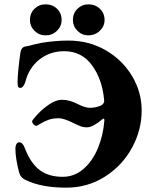

<svg xmlns="http://www.w3.org/2000/svg" viewBox="-20 -851 702 885"><path d="M51 0ZM99 -21Q76 -31 69 -53Q51 -119 51 -167Q51 -178 55.5 -186.5Q60 -195 69 -195Q85 -195 95 -167Q121 -99 162.5 -67.5Q204 -36 269 -36Q323 -36 365 -72.5Q407 -109 431.5 -168.5Q456 -228 461 -295V-298Q461 -303 458 -304Q455 -305 451 -301Q433 -285 414 -274.5Q395 -264 381 -264Q367 -264 356 -267.5Q345 -271 334 -276.5Q323 -282 318 -284Q274 -306 251 -306Q223 -306 203 -298.5Q183 -291 167.5 -281.5Q152 -272 148 -271Q141 -271 134.5 -278Q128 -285 128 -292Q128 -297 152 -323Q176 -349 207 -370Q238 -391 265 -391Q301 -391 337 -372Q372 -354 394 -354Q420 -354 444 -364Q450 -366 455.5 -373Q461 -380 460 -389Q452 -484 404.5 -549.5Q357 -615 276 -615Q210 -615 161.5 -576.5Q113 -538 97 -474Q94 -464 88 -455Q82 -446 74 -446H73Q65 -446 63 -453Q61 -460 61 -473Q61 -495 65 -534.5Q69 -574 74 -608Q78 -634 98 -637Q109 -638 133 -645Q157 -651 168 -653Q234 -664 295 -664Q390 -664 467 -619.5Q544 -575 588.5 -501Q633 -427 633 -341Q633 -252 588.5 -170Q544 -88 464 -37Q384 14 285 14Q171 14 99 -21ZM118 -759Q118 -790 139 -810.5Q160 -831 190 -831Q222 -831 243 -810.5Q264 -790 264 -759Q264 -730 242.5 -709Q221 -688 190 -688Q160 -688 139 -709Q118 -730 118 -759ZM316 -759Q316 -790 337 -810.5Q358 -831 387 -831Q419 -831 440.5 -810.5Q462 -790 462 -759Q462 -730 440 -709Q418 -688 387 -688Q358 -688 337 -709Q316 -730 316 -759Z"/></svg>

Font: EB Garamond
Style: Bold
Weight: 700
Designer: Georg Duffner and Octavio Pardo
Foundry: Georg Duffner
Version: Version 1.000; ttfautohint (v1.6)